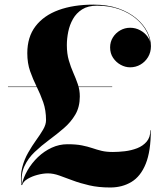

<svg xmlns="http://www.w3.org/2000/svg" viewBox="-20 -780 696 830"><path d="M72.5 20Q67 -21.5 76 -56.2Q85 -91 101.8 -120.2Q118.5 -149.5 136.2 -174Q154 -198.5 166.5 -220Q179 -241.5 179 -260.5Q179 -303.5 166.8 -338.2Q154.5 -373 138.5 -405.2Q122.5 -437.5 110.2 -472.2Q98 -507 98 -550Q98 -620 133.5 -666.5Q169 -713 233.2 -736.5Q297.5 -760 384 -760Q445 -760 491.2 -743.8Q537.5 -727.5 569 -701Q600.5 -674.5 616.5 -643Q632.5 -611.5 632.5 -580.5Q632.5 -554 620 -533.2Q607.5 -512.5 587.2 -500.8Q567 -489 542.5 -489Q521.5 -489 501.8 -499.8Q482 -510.5 469 -529.8Q456 -549 456 -575Q456 -599 468 -618.2Q480 -637.5 499.8 -648.8Q519.5 -660 542.5 -660Q566 -660 586.2 -649Q606.5 -638 619 -620Q631.5 -602 631.5 -580.5H630.5Q630.5 -611.5 614.5 -642.5Q598.5 -673.5 568.5 -699Q538.5 -724.5 495.8 -740Q453 -755.5 399.5 -755.5Q360.5 -755.5 335.2 -739.5Q310 -723.5 295.5 -698Q281 -672.5 275 -642.8Q269 -613 269 -585Q269 -548 277.5 -519Q286 -490 297 -465.2Q308 -440.5 316.5 -415.8Q325 -391 325 -363Q325 -318 305.8 -285Q286.5 -252 256 -225.8Q225.5 -199.5 192.2 -175Q159 -150.5 130.2 -123.2Q101.5 -96 85.5 -61.5Q69.5 -27 74.5 20ZM456.5 30.5Q405.5 30.5 365.8 21.2Q326 12 294.2 0Q262.5 -12 236.5 -21.2Q210.5 -30.5 187 -30.5Q166.5 -30.5 142.5 -24.2Q118.5 -18 99.5 -6.8Q80.5 4.5 75.5 20H73.5Q81 -12.5 99.2 -44Q117.5 -75.5 144.2 -101Q171 -126.5 203.5 -141.5Q236 -156.5 271.5 -156.5Q309 -156.5 334 -151.5Q359 -146.5 378.8 -139.8Q398.5 -133 419 -128Q439.5 -123 468 -123Q491.5 -123 519.5 -126.2Q547.5 -129.5 572.8 -139.2Q598 -149 614 -167.8Q630 -186.5 630 -217H632Q632 -126 610 -71.8Q588 -17.5 548.2 6.5Q508.5 30.5 456.5 30.5ZM14.5 -403.5V-405.5H465V-403.5Z"/></svg>

Font: Bodoni Moda 96pt
Style: Bold
Weight: 700
Version: Version 2.005